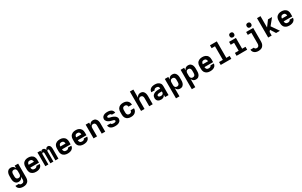

<svg xmlns="http://www.w3.org/2000/svg" viewBox="452 -3417 9897 6302"><g transform="rotate(-30 5400.0 -266.0)"><path d="M298 223Q273 223 248 220.5Q223 218 198.5 210.5Q174 203 152 190.5Q130 178 113.5 159.5Q97 141 87.5 117Q78 93 77 68H209Q210 81 220.5 91Q231 101 244 105.5Q257 110 270.5 111.5Q284 113 298 113Q318 113 337 105Q356 97 368 81Q380 65 384.5 45Q389 25 389 5V-95Q380 -73 365.5 -53Q351 -33 331.5 -18.5Q312 -4 288 2Q264 8 239 8Q213 8 187.5 1Q162 -6 141.5 -22Q121 -38 107 -60.5Q93 -83 85 -107.5Q77 -132 74 -158Q71 -184 71 -210V-310Q71 -336 74 -362Q77 -388 85 -412.5Q93 -437 107 -459.5Q121 -482 141.5 -498Q162 -514 187.5 -521Q213 -528 239 -528Q264 -528 288 -522Q312 -516 331.5 -501.5Q351 -487 365.5 -467Q380 -447 389 -425V-520H521V5Q521 35 515.5 64Q510 93 496.5 119.5Q483 146 461.5 166.5Q440 187 413 200Q386 213 356.5 218Q327 223 298 223ZM296 -102Q316 -102 335.5 -110Q355 -118 367.5 -134Q380 -150 384.5 -170Q389 -190 389 -210V-310Q389 -330 384.5 -350Q380 -370 367.5 -386Q355 -402 335.5 -410Q316 -418 296 -418Q276 -418 256.5 -410Q237 -402 224.5 -386Q212 -370 207.5 -350Q203 -330 203 -310V-210Q203 -190 207.5 -170Q212 -150 224.5 -134Q237 -118 256.5 -110Q276 -102 296 -102Z M900 8Q870 8 840 3Q810 -2 783 -14.5Q756 -27 733.5 -47.5Q711 -68 696.5 -94.5Q682 -121 676.5 -150.5Q671 -180 671 -210V-310Q671 -340 676.5 -369.5Q682 -399 696.5 -425.5Q711 -452 733.5 -472.5Q756 -493 783 -505.5Q810 -518 840 -523Q870 -528 900 -528Q930 -528 960 -523Q990 -518 1017 -505.5Q1044 -493 1066.5 -472.5Q1089 -452 1103.5 -425.5Q1118 -399 1123.5 -369.5Q1129 -340 1129 -310V-206H801Q801 -185 807 -165Q813 -145 826.5 -129.5Q840 -114 859.5 -107Q879 -100 900 -100Q915 -100 931 -102Q947 -104 961 -110.5Q975 -117 986 -129.5Q997 -142 997 -157H1127Q1127 -131 1117.5 -106Q1108 -81 1091 -61Q1074 -41 1051 -27.5Q1028 -14 1003 -6Q978 2 952 5Q926 8 900 8ZM801 -314H999Q999 -335 993 -355Q987 -375 973.5 -390.5Q960 -406 940.5 -413Q921 -420 900 -420Q879 -420 859.5 -413Q840 -406 826.5 -390.5Q813 -375 807 -355Q801 -335 801 -314Z M1252 0V-520H1367V-461Q1372 -475 1380 -487.5Q1388 -500 1399.5 -509.5Q1411 -519 1425 -523.5Q1439 -528 1454 -528Q1472 -528 1489 -521.5Q1506 -515 1518.5 -502Q1531 -489 1538.5 -472.5Q1546 -456 1550 -439Q1554 -456 1561.5 -472.5Q1569 -489 1581 -502Q1593 -515 1610 -521.5Q1627 -528 1644 -528H1645Q1662 -528 1678.5 -522Q1695 -516 1707.5 -503.5Q1720 -491 1728 -475Q1736 -459 1740 -442.5Q1744 -426 1746 -408.5Q1748 -391 1748 -374V0H1633V-374Q1633 -384 1632 -393.5Q1631 -403 1626.5 -412Q1622 -421 1613.5 -427Q1605 -433 1595 -433Q1585 -433 1577 -427Q1569 -421 1564.5 -412Q1560 -403 1558.5 -393.5Q1557 -384 1557 -374V0H1443V-374Q1443 -384 1441.5 -393.5Q1440 -403 1435.5 -412Q1431 -421 1423 -427Q1415 -433 1405 -433Q1395 -433 1386.5 -427Q1378 -421 1373.5 -412Q1369 -403 1368 -393.5Q1367 -384 1367 -374V0Z M2100 8Q2070 8 2040 3Q2010 -2 1983 -14.5Q1956 -27 1933.5 -47.5Q1911 -68 1896.5 -94.5Q1882 -121 1876.5 -150.5Q1871 -180 1871 -210V-310Q1871 -340 1876.5 -369.5Q1882 -399 1896.5 -425.5Q1911 -452 1933.5 -472.5Q1956 -493 1983 -505.5Q2010 -518 2040 -523Q2070 -528 2100 -528Q2130 -528 2160 -523Q2190 -518 2217 -505.5Q2244 -493 2266.5 -472.5Q2289 -452 2303.5 -425.5Q2318 -399 2323.5 -369.5Q2329 -340 2329 -310V-206H2001Q2001 -185 2007 -165Q2013 -145 2026.5 -129.5Q2040 -114 2059.5 -107Q2079 -100 2100 -100Q2115 -100 2131 -102Q2147 -104 2161 -110.5Q2175 -117 2186 -129.5Q2197 -142 2197 -157H2327Q2327 -131 2317.5 -106Q2308 -81 2291 -61Q2274 -41 2251 -27.5Q2228 -14 2203 -6Q2178 2 2152 5Q2126 8 2100 8ZM2001 -314H2199Q2199 -335 2193 -355Q2187 -375 2173.5 -390.5Q2160 -406 2140.5 -413Q2121 -420 2100 -420Q2079 -420 2059.5 -413Q2040 -406 2026.5 -390.5Q2013 -375 2007 -355Q2001 -335 2001 -314Z M2700 8Q2670 8 2640 3Q2610 -2 2583 -14.5Q2556 -27 2533.5 -47.5Q2511 -68 2496.5 -94.5Q2482 -121 2476.5 -150.5Q2471 -180 2471 -210V-310Q2471 -340 2476.5 -369.5Q2482 -399 2496.5 -425.5Q2511 -452 2533.5 -472.5Q2556 -493 2583 -505.5Q2610 -518 2640 -523Q2670 -528 2700 -528Q2730 -528 2760 -523Q2790 -518 2817 -505.5Q2844 -493 2866.5 -472.5Q2889 -452 2903.5 -425.5Q2918 -399 2923.5 -369.5Q2929 -340 2929 -310V-206H2601Q2601 -185 2607 -165Q2613 -145 2626.5 -129.5Q2640 -114 2659.5 -107Q2679 -100 2700 -100Q2715 -100 2731 -102Q2747 -104 2761 -110.5Q2775 -117 2786 -129.5Q2797 -142 2797 -157H2927Q2927 -131 2917.5 -106Q2908 -81 2891 -61Q2874 -41 2851 -27.5Q2828 -14 2803 -6Q2778 2 2752 5Q2726 8 2700 8ZM2601 -314H2799Q2799 -335 2793 -355Q2787 -375 2773.5 -390.5Q2760 -406 2740.5 -413Q2721 -420 2700 -420Q2679 -420 2659.5 -413Q2640 -406 2626.5 -390.5Q2613 -375 2607 -355Q2601 -335 2601 -314Z M3079 0V-520H3211V-426Q3220 -448 3233.5 -468Q3247 -488 3266.5 -502Q3286 -516 3309.5 -522Q3333 -528 3357 -528Q3383 -528 3408 -520.5Q3433 -513 3453 -497Q3473 -481 3486.5 -458.5Q3500 -436 3507.5 -411.5Q3515 -387 3518 -361.5Q3521 -336 3521 -310V0H3389V-310Q3389 -330 3385 -349.5Q3381 -369 3369 -385Q3357 -401 3338.5 -409.5Q3320 -418 3300 -418Q3280 -418 3261.5 -409.5Q3243 -401 3231 -385Q3219 -369 3215 -349.5Q3211 -330 3211 -310V0Z M3899 8Q3874 8 3849 5.5Q3824 3 3800 -3.5Q3776 -10 3753.5 -21.5Q3731 -33 3714 -51Q3697 -69 3687 -92.5Q3677 -116 3677 -141V-147H3807V-146Q3807 -137 3812.5 -128.5Q3818 -120 3826 -115.5Q3834 -111 3843 -108Q3852 -105 3861.5 -103.5Q3871 -102 3880.5 -101Q3890 -100 3899 -100Q3908 -100 3917.5 -100.5Q3927 -101 3936 -102.5Q3945 -104 3954 -106.5Q3963 -109 3971.5 -113.5Q3980 -118 3985.5 -126Q3991 -134 3991 -143Q3991 -156 3982.5 -166.5Q3974 -177 3962.5 -182.5Q3951 -188 3938.5 -191.5Q3926 -195 3913 -198H3911Q3886 -204 3861 -211Q3836 -218 3812 -228Q3788 -238 3765.5 -252Q3743 -266 3725.5 -285Q3708 -304 3697.5 -328.5Q3687 -353 3687 -378Q3687 -403 3696 -426Q3705 -449 3721.5 -467Q3738 -485 3759.5 -497Q3781 -509 3804.5 -516Q3828 -523 3852.5 -525.5Q3877 -528 3901 -528Q3925 -528 3949.5 -525.5Q3974 -523 3997.5 -516.5Q4021 -510 4042.5 -498Q4064 -486 4080.5 -468Q4097 -450 4106 -427Q4115 -404 4115 -379V-373H3985V-374Q3985 -388 3975 -397.5Q3965 -407 3953 -412Q3941 -417 3927.5 -418.5Q3914 -420 3901 -420Q3888 -420 3875 -418.5Q3862 -417 3849.5 -413Q3837 -409 3827 -399.5Q3817 -390 3817 -377Q3817 -364 3826 -354Q3835 -344 3846.5 -338Q3858 -332 3870.5 -328.5Q3883 -325 3895.5 -322Q3908 -319 3921 -316Q3934 -313 3946.5 -309.5Q3959 -306 3971 -301.5Q3983 -297 3995 -292Q4007 -287 4019 -281Q4031 -275 4042 -268Q4053 -261 4063 -253Q4073 -245 4082 -235.5Q4091 -226 4098 -215Q4105 -204 4110.5 -192.5Q4116 -181 4118.5 -168Q4121 -155 4121 -142Q4121 -117 4111.5 -93.5Q4102 -70 4084.5 -52Q4067 -34 4044.5 -22Q4022 -10 3998 -3.5Q3974 3 3949 5.5Q3924 8 3899 8Z M4497 8Q4467 8 4437.5 3Q4408 -2 4381 -14.5Q4354 -27 4332 -48Q4310 -69 4296 -95Q4282 -121 4276.5 -150.5Q4271 -180 4271 -210V-310Q4271 -340 4276.5 -369.5Q4282 -399 4296 -425Q4310 -451 4332 -472Q4354 -493 4381 -505.5Q4408 -518 4437.5 -523Q4467 -528 4497 -528Q4525 -528 4553 -524Q4581 -520 4607 -509.5Q4633 -499 4655 -481.5Q4677 -464 4692.5 -440.5Q4708 -417 4715.5 -389.5Q4723 -362 4723 -334V-328H4591V-331Q4591 -349 4584.5 -366.5Q4578 -384 4564.5 -396Q4551 -408 4533 -413Q4515 -418 4497 -418Q4477 -418 4457.5 -410Q4438 -402 4425.5 -386.5Q4413 -371 4408 -350.5Q4403 -330 4403 -310V-210Q4403 -190 4408 -169.5Q4413 -149 4425.5 -133.5Q4438 -118 4457.5 -110Q4477 -102 4497 -102Q4515 -102 4533 -107Q4551 -112 4564.5 -124Q4578 -136 4584.5 -153.5Q4591 -171 4591 -189V-192H4723V-186Q4723 -158 4715.5 -130.5Q4708 -103 4692.5 -79.5Q4677 -56 4655 -38.5Q4633 -21 4607 -10.5Q4581 0 4553 4Q4525 8 4497 8Z M4879 0V-735H5011V-426Q5020 -448 5033.5 -468Q5047 -488 5066.5 -502Q5086 -516 5109.5 -522Q5133 -528 5157 -528Q5183 -528 5208 -520.5Q5233 -513 5253 -497Q5273 -481 5286.5 -458.5Q5300 -436 5307.5 -411.5Q5315 -387 5318 -361.5Q5321 -336 5321 -310V0H5189V-310Q5189 -330 5185 -349.5Q5181 -369 5169 -385Q5157 -401 5138.5 -409.5Q5120 -418 5100 -418Q5080 -418 5061.5 -409.5Q5043 -401 5031 -385Q5019 -369 5015 -349.5Q5011 -330 5011 -310V0Z M5640 8Q5608 8 5576 0Q5544 -8 5519.5 -28.5Q5495 -49 5483 -80Q5471 -111 5471 -143Q5471 -172 5480 -200.5Q5489 -229 5508.5 -250.5Q5528 -272 5553.5 -286Q5579 -300 5607 -308Q5635 -316 5664 -319Q5693 -322 5722 -322H5791V-341Q5791 -358 5784.5 -374.5Q5778 -391 5764 -401.5Q5750 -412 5733 -416Q5716 -420 5699 -420Q5684 -420 5669 -418Q5654 -416 5640.5 -409.5Q5627 -403 5617 -391Q5607 -379 5607 -364V-363H5477V-366Q5477 -392 5486 -416.5Q5495 -441 5511.5 -460.5Q5528 -480 5550.5 -493.5Q5573 -507 5597.5 -514.5Q5622 -522 5647.5 -525Q5673 -528 5699 -528Q5726 -528 5753.5 -524.5Q5781 -521 5807 -511Q5833 -501 5855 -484.5Q5877 -468 5892.5 -445.5Q5908 -423 5914.5 -396Q5921 -369 5921 -341V0H5791V-86Q5782 -64 5766.5 -45.5Q5751 -27 5730.5 -14.5Q5710 -2 5686.5 3Q5663 8 5640 8ZM5695 -100Q5714 -100 5732.5 -105Q5751 -110 5765 -122.5Q5779 -135 5785 -152.5Q5791 -170 5791 -189V-214H5722Q5710 -214 5697.5 -213Q5685 -212 5673 -210Q5661 -208 5649 -205Q5637 -202 5626 -196Q5615 -190 5608 -179.5Q5601 -169 5601 -157Q5601 -141 5611 -129Q5621 -117 5635 -110.5Q5649 -104 5664.5 -102Q5680 -100 5695 -100Z M6079 215V-520H6211V-425Q6220 -447 6234.5 -467Q6249 -487 6268.5 -501.5Q6288 -516 6312 -522Q6336 -528 6361 -528Q6387 -528 6412.5 -521Q6438 -514 6458.5 -498Q6479 -482 6493 -459.5Q6507 -437 6515 -412.5Q6523 -388 6526 -362Q6529 -336 6529 -310V-210Q6529 -184 6526 -158Q6523 -132 6515 -107.5Q6507 -83 6493 -60.5Q6479 -38 6458.5 -22Q6438 -6 6412.5 1Q6387 8 6361 8Q6336 8 6312 2Q6288 -4 6268.5 -18.5Q6249 -33 6234.5 -53Q6220 -73 6211 -95V215ZM6304 -102Q6324 -102 6343.5 -110Q6363 -118 6375.5 -134Q6388 -150 6392.5 -170Q6397 -190 6397 -210V-310Q6397 -330 6392.5 -350Q6388 -370 6375.5 -386Q6363 -402 6343.5 -410Q6324 -418 6304 -418Q6284 -418 6264.5 -410Q6245 -402 6232.5 -386Q6220 -370 6215.5 -350Q6211 -330 6211 -310V-210Q6211 -190 6215.5 -170Q6220 -150 6232.5 -134Q6245 -118 6264.5 -110Q6284 -102 6304 -102Z M6679 215V-520H6811V-425Q6820 -447 6834.5 -467Q6849 -487 6868.5 -501.5Q6888 -516 6912 -522Q6936 -528 6961 -528Q6987 -528 7012.5 -521Q7038 -514 7058.5 -498Q7079 -482 7093 -459.5Q7107 -437 7115 -412.5Q7123 -388 7126 -362Q7129 -336 7129 -310V-210Q7129 -184 7126 -158Q7123 -132 7115 -107.5Q7107 -83 7093 -60.5Q7079 -38 7058.5 -22Q7038 -6 7012.5 1Q6987 8 6961 8Q6936 8 6912 2Q6888 -4 6868.5 -18.5Q6849 -33 6834.5 -53Q6820 -73 6811 -95V215ZM6904 -102Q6924 -102 6943.5 -110Q6963 -118 6975.5 -134Q6988 -150 6992.5 -170Q6997 -190 6997 -210V-310Q6997 -330 6992.5 -350Q6988 -370 6975.5 -386Q6963 -402 6943.5 -410Q6924 -418 6904 -418Q6884 -418 6864.5 -410Q6845 -402 6832.5 -386Q6820 -370 6815.5 -350Q6811 -330 6811 -310V-210Q6811 -190 6815.5 -170Q6820 -150 6832.5 -134Q6845 -118 6864.5 -110Q6884 -102 6904 -102Z M7500 8Q7470 8 7440 3Q7410 -2 7383 -14.5Q7356 -27 7333.5 -47.5Q7311 -68 7296.5 -94.5Q7282 -121 7276.5 -150.5Q7271 -180 7271 -210V-310Q7271 -340 7276.5 -369.5Q7282 -399 7296.5 -425.5Q7311 -452 7333.5 -472.5Q7356 -493 7383 -505.5Q7410 -518 7440 -523Q7470 -528 7500 -528Q7530 -528 7560 -523Q7590 -518 7617 -505.5Q7644 -493 7666.5 -472.5Q7689 -452 7703.5 -425.5Q7718 -399 7723.5 -369.5Q7729 -340 7729 -310V-206H7401Q7401 -185 7407 -165Q7413 -145 7426.5 -129.5Q7440 -114 7459.5 -107Q7479 -100 7500 -100Q7515 -100 7531 -102Q7547 -104 7561 -110.5Q7575 -117 7586 -129.5Q7597 -142 7597 -157H7727Q7727 -131 7717.5 -106Q7708 -81 7691 -61Q7674 -41 7651 -27.5Q7628 -14 7603 -6Q7578 2 7552 5Q7526 8 7500 8ZM7401 -314H7599Q7599 -335 7593 -355Q7587 -375 7573.5 -390.5Q7560 -406 7540.5 -413Q7521 -420 7500 -420Q7479 -420 7459.5 -413Q7440 -406 7426.5 -390.5Q7413 -375 7407 -355Q7401 -335 7401 -314Z M7899 0V-110H8042V-625H7915V-735H8174V-110H8301V0Z M8499 0V-110H8642V-410H8515V-520H8774V-110H8901V0ZM8706 -585Q8689 -585 8672 -590Q8655 -595 8643 -607Q8631 -619 8626 -636Q8621 -653 8621 -670Q8621 -687 8626 -704Q8631 -721 8643 -733Q8655 -745 8672 -750Q8689 -755 8706 -755Q8723 -755 8740 -750Q8757 -745 8769 -733Q8781 -721 8786 -704Q8791 -687 8791 -670Q8791 -653 8786 -636Q8781 -619 8769 -607Q8757 -595 8740 -590Q8723 -585 8706 -585Z M9210 223Q9184 223 9158.5 220Q9133 217 9108.5 208Q9084 199 9062.5 184.5Q9041 170 9025.5 149Q9010 128 9001.5 103.5Q8993 79 8993 53H9125Q9125 67 9133 80Q9141 93 9153.5 100.5Q9166 108 9180.5 110.5Q9195 113 9210 113Q9224 113 9237.5 108.5Q9251 104 9261.5 95Q9272 86 9279 74Q9286 62 9290 49Q9294 36 9295.5 22Q9297 8 9297 -6V-410H9162V-520H9429V-6Q9429 24 9424 54Q9419 84 9406.5 111Q9394 138 9373.5 160.5Q9353 183 9326.5 197.5Q9300 212 9270 217.5Q9240 223 9210 223ZM9355 -585Q9338 -585 9321 -590Q9304 -595 9292 -607Q9280 -619 9275 -636Q9270 -653 9270 -670Q9270 -687 9275 -704Q9280 -721 9292 -733Q9304 -745 9321 -750Q9338 -755 9355 -755Q9372 -755 9389 -750Q9406 -745 9418 -733Q9430 -721 9435 -704Q9440 -687 9440 -670Q9440 -653 9435 -636Q9430 -619 9418 -607Q9406 -595 9389 -590Q9372 -585 9355 -585Z M9698 0V-735H9830V-304L9990 -520H10144L9949 -281L10144 0H9996L9875 -191L9830 -135V0Z M10500 8Q10470 8 10440 3Q10410 -2 10383 -14.5Q10356 -27 10333.5 -47.5Q10311 -68 10296.5 -94.5Q10282 -121 10276.5 -150.5Q10271 -180 10271 -210V-310Q10271 -340 10276.5 -369.5Q10282 -399 10296.5 -425.5Q10311 -452 10333.5 -472.5Q10356 -493 10383 -505.5Q10410 -518 10440 -523Q10470 -528 10500 -528Q10530 -528 10560 -523Q10590 -518 10617 -505.5Q10644 -493 10666.5 -472.5Q10689 -452 10703.5 -425.5Q10718 -399 10723.5 -369.5Q10729 -340 10729 -310V-206H10401Q10401 -185 10407 -165Q10413 -145 10426.5 -129.5Q10440 -114 10459.5 -107Q10479 -100 10500 -100Q10515 -100 10531 -102Q10547 -104 10561 -110.5Q10575 -117 10586 -129.5Q10597 -142 10597 -157H10727Q10727 -131 10717.5 -106Q10708 -81 10691 -61Q10674 -41 10651 -27.5Q10628 -14 10603 -6Q10578 2 10552 5Q10526 8 10500 8ZM10401 -314H10599Q10599 -335 10593 -355Q10587 -375 10573.5 -390.5Q10560 -406 10540.5 -413Q10521 -420 10500 -420Q10479 -420 10459.5 -413Q10440 -406 10426.5 -390.5Q10413 -375 10407 -355Q10401 -335 10401 -314Z"/></g></svg>

Font: Iosevka Extrabold Extended
Style: Regular
Weight: 800
Width: 7
Monospace: yes
Designer: Belleve Invis
Foundry: Belleve Invis
Version: Version 32.5.0; ttfautohint (v1.8.4)